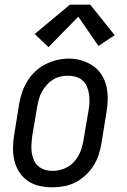

<svg xmlns="http://www.w3.org/2000/svg" viewBox="-20 -791 540 819"><path d="M202 8Q174 8 146.5 1.5Q119 -5 97.5 -20Q76 -35 61.5 -58Q47 -81 41 -107.5Q35 -134 35.5 -162.5Q36 -191 41 -219L62 -349Q66 -374 74.5 -398.5Q83 -423 97 -445.5Q111 -468 130.5 -486.5Q150 -505 174 -517Q198 -529 223 -535Q248 -541 273 -541Q302 -541 328.5 -533Q355 -525 377 -510Q399 -495 413.5 -472Q428 -449 434 -422.5Q440 -396 439.5 -367.5Q439 -339 434 -311L413 -181Q409 -156 401 -131.5Q393 -107 379 -84.5Q365 -62 345 -43.5Q325 -25 301.5 -13Q278 -1 252.5 3.5Q227 8 202 8ZM204 -62Q220 -62 236.5 -66Q253 -70 268 -78.5Q283 -87 295 -100Q307 -113 315.5 -128.5Q324 -144 328.5 -160Q333 -176 336 -192L358 -322Q361 -339 361.5 -356.5Q362 -374 359.5 -390.5Q357 -407 350.5 -422.5Q344 -438 331.5 -448.5Q319 -459 303 -463.5Q287 -468 269 -468Q253 -468 236.5 -464Q220 -460 205.5 -451Q191 -442 179.5 -429Q168 -416 159.5 -401Q151 -386 146.5 -370Q142 -354 139 -338L117 -208Q115 -191 114 -173.5Q113 -156 115.5 -139.5Q118 -123 124.5 -108Q131 -93 143 -82.5Q155 -72 171 -67Q187 -62 204 -62ZM187 -590 128 -646 278 -771H365L469 -641L400 -595L314 -720Z"/></svg>

Font: Iosevka Curly Slab Oblique
Style: Regular
Weight: 400
Italic angle: -9°
Monospace: yes
Designer: Belleve Invis
Foundry: Belleve Invis
Version: Version 11.1.0; ttfautohint (v1.8.3)